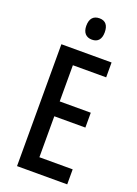

<svg xmlns="http://www.w3.org/2000/svg" viewBox="-171 -988 753 1057"><g transform="rotate(20 206.0 -460.0)"><path d="M221 -920C185 -920 166 -898 166 -857C166 -817 186 -795 221 -795C256 -795 274 -817 274 -857C274 -897 257 -920 221 -920ZM366 0V-88H171V-328H353V-415H171V-627H366V-714H72V0Z"/></g></svg>

Font: Noto Sans Gujarati ExtraCondensed Medium
Style: Regular
Weight: 500
Width: 2
Designer: Jelle Bosma - Monotype Design Team, Universal Thirst
Foundry: Monotype Imaging Inc.
Version: Version 2.106